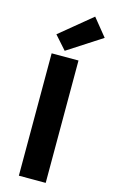

<svg xmlns="http://www.w3.org/2000/svg" viewBox="-150 -1072 666 1126"><g transform="rotate(15 183.0 -508.5)"><path d="M89 0V-743H252V0ZM159 -777 87 -858 280 -1017 366 -911Z"/></g></svg>

Font: Noto Sans TC ExtraBold
Style: Regular
Weight: 800
Designer: Ryoko NISHIZUKA  (kana, bopomofo & ideographs); Paul D. Hunt (Latin, Greek & Cyrillic); Sandoll Communications , Soo-you
Foundry: Adobe
Version: Version 2.004-H2;hotconv 1.0.118;makeotfexe 2.5.65603